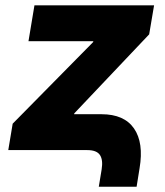

<svg xmlns="http://www.w3.org/2000/svg" viewBox="-20 -566 622 724"><path d="M352.5 138.2 363.3 72.8Q369.1 37.1 356.9 18.6Q344.7 0 309.1 0H11.2L27.8 -99.6L331.1 -407.2L332 -410.6H87.4L109.9 -545.9H561L542.5 -436.5L260.3 -138.7L259.3 -135.3H362.8Q448.2 -135.3 485.4 -81.5Q522.5 -27.8 506.3 68.4L495.1 138.2Z"/></svg>

Font: Inter Extra Bold
Style: Italic
Weight: 800
Italic angle: -9.39999°
Designer: Rasmus Andersson
Foundry: rsms
Version: Version 4.000;git-3c8e0fc